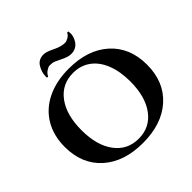

<svg xmlns="http://www.w3.org/2000/svg" viewBox="-225 -1111 1329 1329"><g transform="rotate(-45 439.5 -446.5)"><path d="M608 -898H620Q622 -887 622 -876Q622 -846 602 -814Q575 -773 524 -773Q494 -773 448 -796.5Q402 -820 388 -821.5Q374 -823 361.5 -823Q349 -823 329 -809.5Q309 -796 301 -776H289Q289 -783 289 -791Q289 -829 312.5 -868Q336 -907 386 -907Q413 -907 461.5 -882.5Q510 -858 549 -858Q562 -858 582 -869.5Q602 -881 608 -898ZM440 -714Q625 -714 734 -616Q843 -518 843 -350Q843 -182 734 -84Q625 14 440 14Q255 14 146 -84Q37 -182 37 -350Q37 -461 86.5 -543.5Q136 -626 227 -670Q318 -714 440 -714ZM679 -350Q679 -448 650 -521Q621 -594 567 -633Q513 -672 440 -672Q330 -672 265.5 -585.5Q201 -499 201 -350Q201 -201 265.5 -114.5Q330 -28 440 -28Q550 -28 614.5 -114.5Q679 -201 679 -350Z"/></g></svg>

Font: Cinzel Decorative
Style: Bold
Weight: 700
Version: Version 1.002;PS 001.002;hotconv 1.0.56;makeotf.lib2.0.21325